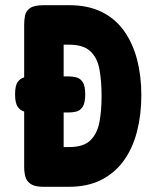

<svg xmlns="http://www.w3.org/2000/svg" viewBox="-20 -710 622 739"><path d="M148 9Q114 9 98 -2Q82 -13 77.5 -30.5Q73 -48 73 -68V-615Q73 -634 76.5 -651Q80 -668 96 -679Q112 -690 149 -690H247Q319 -690 371.5 -664Q424 -638 457.5 -591Q491 -544 507.5 -481Q524 -418 524 -344Q524 -269 507.5 -204.5Q491 -140 457 -92.5Q423 -45 370.5 -18Q318 9 244 9ZM225 -144H247Q301 -144 327.5 -169.5Q354 -195 362.5 -239Q371 -283 371 -340Q371 -397 363 -442Q355 -487 328 -512.5Q301 -538 246 -538H225ZM103 -277Q89 -277 74 -280.5Q59 -284 48.5 -298.5Q38 -313 38 -347Q38 -381 48.5 -395Q59 -409 74 -412.5Q89 -416 103 -416H243Q258 -416 273 -412.5Q288 -409 298 -394.5Q308 -380 308 -347Q308 -313 298 -298.5Q288 -284 273.5 -280.5Q259 -277 242 -277Z"/></svg>

Font: Fredoka Condensed SemiBold
Style: Regular
Weight: 600
Width: 3
Designer: Ben Nathan
Foundry: Milena B. Brandão, Ben Nathan
Version: Version 2.001